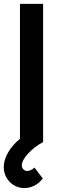

<svg xmlns="http://www.w3.org/2000/svg" viewBox="-24 -740 325 1000"><path d="M103 239.5C139 239.5 175.5 221.5 199 189.5L155.5 133C143 144 130 150.5 118.5 150.5C102.5 150.5 89.5 138 89.5 121C89.5 87 139.5 32.5 200.5 0V-720H80V-17C29.5 24.5 -4.5 79 -4.5 130.5C-4.5 187.5 40 239.5 103 239.5Z"/></svg>

Font: Eudonet
Style: Bold
Weight: 700
Designer: Mikhail Sharanda
Foundry: Mikhail Sharanda
Version: Version 4.503;Glyphs 3.1.2 (3151)